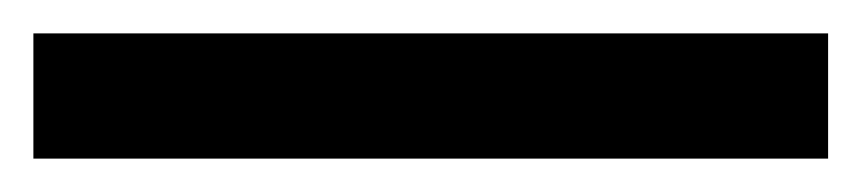

<svg xmlns="http://www.w3.org/2000/svg" viewBox="-23 -855 516 115"><path d="M473 -760V-835H-3V-760Z"/></svg>

Font: Noto Sans Thai Medium
Style: Regular
Weight: 500
Designer: Monotype Design Team
Foundry: Monotype Imaging Inc.
Version: Version 1.901